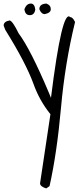

<svg xmlns="http://www.w3.org/2000/svg" viewBox="-31 -1010 436 1066"><path d="M358.4 -915Q373 -915 385.7 -887.7Q330.1 -661.1 307.6 -411.1Q285.2 -161.1 244.1 23.4L225.6 36.1Q191.4 25.4 191.4 7.8L249 -376Q187.5 -452.1 154.3 -545.9Q112.3 -661.1 -2 -844.7L-10.7 -868.2Q-10.7 -890.6 22.5 -896.5Q39.1 -893.6 72.3 -825.2Q138.7 -736.3 241.2 -493.2L252 -466.8Q313.5 -961.9 358.4 -915ZM140.6 -990.2Q161.1 -990.2 165 -956.1Q159.2 -925.8 134.8 -925.8Q108.4 -925.8 104.5 -959Q116.2 -990.2 140.6 -990.2ZM226.6 -990.2Q251 -981.4 251 -959Q251 -938.5 217.8 -931.6Q198.2 -931.6 187.5 -959Q187.5 -988.3 226.6 -990.2Z"/></svg>

Font: Sue Ellen Francisco 
Style: Regular
Weight: 400
Designer: Kimberly Geswein
Foundry: Kimberly Geswein
Version: Version 1.002 2007